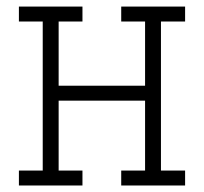

<svg xmlns="http://www.w3.org/2000/svg" viewBox="-20 -570 626 590"><path d="M38.1 -549.8H233.4V-503.9H160.2V-306.6H425.8V-503.9H352.5V-549.8H548.8V-503.9H474.6V-45.9H548.8V0H352.5V-45.9H425.8V-260.7H160.2V-45.9H233.4V0H38.1V-45.9H111.3V-503.9H38.1Z"/></svg>

Font: Thabit
Style: Regular
Weight: 500
Designer: Regenerated by Nadim Shaikli
Foundry: MAK Alagha
Version: 0.01